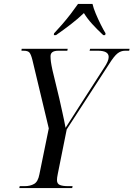

<svg xmlns="http://www.w3.org/2000/svg" viewBox="-20 -964 684 984"><path d="M79 0 81 -10H107Q135 -10 155 -21.5Q175 -33 182 -71L230 -306L146 -657Q139 -685 131 -694.5Q123 -704 101 -704H90L91 -714H327L325 -704H279Q239 -704 239 -676Q239 -662 241 -647Q243 -632 249 -604L284 -459Q291 -427 300 -387Q309 -347 316 -309Q331 -333 348 -359Q365 -385 385 -417L513 -616Q537 -651 537 -672Q537 -704 482 -704H439L442 -714H644L642 -704H621Q600 -704 582.5 -690.5Q565 -677 538 -634L322 -301L276 -72Q272 -53 272 -41Q272 -22 287 -16Q302 -10 328 -10H352L350 0ZM257 -793Q276 -813 299 -839.5Q322 -866 343 -893.5Q364 -921 380 -944H454Q459 -922 471 -893.5Q483 -865 496.5 -838Q510 -811 521 -793L519 -784H509Q477 -814 452 -841.5Q427 -869 410 -897Q380 -868 343 -839.5Q306 -811 267 -784H256Z"/></svg>

Font: Noto Serif Display Condensed
Style: Italic
Weight: 400
Width: 3
Italic angle: -12°
Designer: Monotype Design Team
Foundry: Monotype Imaging Inc.
Version: Version 2.009